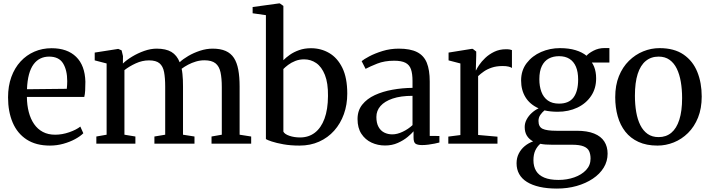

<svg xmlns="http://www.w3.org/2000/svg" viewBox="-20 -839 4148 1121"><path d="M271.5 11Q190 11 135.5 -24.5Q81 -60 54 -123.5Q27 -187 27 -270.5Q27 -336.5 46.2 -389.5Q65.5 -442.5 100 -480Q134.5 -517.5 180.8 -537.5Q227 -557.5 281 -557.5Q373 -557.5 424.5 -507.2Q476 -457 478.5 -362Q478.5 -332 477.2 -310.2Q476 -288.5 472 -273H137Q137.5 -225 148 -184.8Q158.5 -144.5 179 -114.8Q199.5 -85 230.2 -68.8Q261 -52.5 302 -52.5Q343 -52.5 384.5 -67Q426 -81.5 449 -100L466.5 -61Q448.5 -43 418 -26.5Q387.5 -10 349.5 0.5Q311.5 11 271.5 11ZM137.5 -318 370 -320.5Q371 -330.5 371.8 -342.8Q372.5 -355 372.5 -365Q372.5 -429.5 348.2 -469Q324 -508.5 266.5 -508.5Q239 -508.5 216 -497.5Q193 -486.5 176 -463.5Q159 -440.5 149.2 -404.5Q139.5 -368.5 137.5 -318Z M542.5 0V-42L602.5 -52.5V-468.5L533 -486.5V-532L670.5 -553.5L690 -545L698 -511.5L697.5 -468Q718.5 -488.5 751.5 -508.5Q784.5 -528.5 822.2 -541.8Q860 -555 894.5 -555Q948.5 -555 980.8 -535.8Q1013 -516.5 1029 -475.5Q1048 -494 1079.2 -512.2Q1110.5 -530.5 1147.8 -542.8Q1185 -555 1221.5 -555Q1267 -555 1297.5 -541.5Q1328 -528 1345.8 -500.8Q1363.5 -473.5 1371.2 -432Q1379 -390.5 1379 -334V-52.5L1446.5 -42V0H1215V-42L1275 -52.5V-330.5Q1275 -382 1267.5 -417Q1260 -452 1238 -469.5Q1216 -487 1173.5 -487Q1148.5 -487 1124 -479.8Q1099.5 -472.5 1078.2 -461.2Q1057 -450 1040.5 -437.5Q1043.5 -424 1045.2 -407.5Q1047 -391 1047.8 -372.2Q1048.5 -353.5 1048.5 -334V-52.5L1115.5 -42V0H881.5V-42L944.5 -52.5V-332.5Q944.5 -384 938 -418.2Q931.5 -452.5 911.2 -469.5Q891 -486.5 850 -486.5Q810.5 -486.5 772.5 -469Q734.5 -451.5 706.5 -429.5V-52.5L770.5 -42V0Z M1455 -761.5V-798L1608 -819H1614L1634.5 -804.5V-487.5Q1649.5 -503 1672.5 -519.2Q1695.5 -535.5 1726.8 -546.5Q1758 -557.5 1795.5 -557.5Q1854 -557.5 1902 -529.5Q1950 -501.5 1978.8 -443Q2007.5 -384.5 2007.5 -292.5Q2007.5 -228 1987.8 -172.8Q1968 -117.5 1931.2 -76.2Q1894.5 -35 1843.2 -12Q1792 11 1729 11Q1676.5 11 1634.8 3.5Q1593 -4 1566.2 -13Q1539.5 -22 1532.5 -27V-750.5ZM1755.5 -492.5Q1727.5 -492.5 1703.8 -483Q1680 -473.5 1662.5 -460.2Q1645 -447 1634.5 -436V-70.5Q1642 -55.5 1670 -46Q1698 -36.5 1732 -36.5Q1782 -36.5 1818.2 -64.2Q1854.5 -92 1874.5 -145.8Q1894.5 -199.5 1895 -278.5Q1896 -354 1877 -401.5Q1858 -449 1826.2 -470.8Q1794.5 -492.5 1755.5 -492.5Z M2228 10.5Q2185.5 10.5 2149 -6.5Q2112.5 -23.5 2090 -57.8Q2067.5 -92 2067.5 -144Q2067.5 -193.5 2095 -228Q2122.5 -262.5 2168.5 -283.8Q2214.5 -305 2271.8 -315.2Q2329 -325.5 2388.5 -326V-366Q2388.5 -408.5 2379.5 -434.5Q2370.5 -460.5 2347.2 -472.5Q2324 -484.5 2281 -484.5Q2225 -484.5 2182.2 -467.5Q2139.5 -450.5 2114.5 -437L2091.5 -482Q2103.5 -492.5 2135.8 -509.8Q2168 -527 2213 -541Q2258 -555 2308.5 -555Q2375 -555 2414.8 -535Q2454.5 -515 2471.8 -472.8Q2489 -430.5 2489 -363.5V-45.5L2545.5 -45V-7Q2534.5 -4 2517.5 -0.5Q2500.5 3 2481 5.5Q2461.5 8 2444.5 8Q2418 8 2406.2 0Q2394.5 -8 2394.5 -36.5V-72.5Q2383 -58.5 2359.5 -39Q2336 -19.5 2302.5 -4.5Q2269 10.5 2228 10.5ZM2270.5 -54.5Q2299 -54.5 2331.2 -69.8Q2363.5 -85 2388.5 -108.5V-279.5Q2319.5 -279.5 2272.5 -263.5Q2225.5 -247.5 2201.5 -220Q2177.5 -192.5 2177.5 -156Q2177.5 -121 2189.8 -98.5Q2202 -76 2223.2 -65.2Q2244.5 -54.5 2270.5 -54.5Z M2597.5 0V-41.5L2668 -50.5V-468.5L2599 -486.5V-532L2732.5 -553.5H2740.5L2760.5 -538V-515L2758 -427.5L2760 -429.5Q2764.5 -440 2777.8 -459.8Q2791 -479.5 2813.2 -500.8Q2835.5 -522 2866 -536.8Q2896.5 -551.5 2934.5 -551.5Q2948 -551.5 2956 -550Q2964 -548.5 2969 -546.5V-442Q2963.5 -446.5 2949.8 -450Q2936 -453.5 2915 -453.5Q2878.5 -453.5 2851.2 -444.2Q2824 -435 2804.8 -421.5Q2785.5 -408 2771.5 -394.5V-51L2884.5 -41V0Z M3231.5 262Q3174.5 262 3130.5 252Q3086.5 242 3056.5 223.2Q3026.5 204.5 3011.2 177Q2996 149.5 2996 114.5Q2996 83 3008.8 57.8Q3021.5 32.5 3043.5 14.2Q3065.5 -4 3092.5 -13.5Q3069 -26 3056.2 -46.8Q3043.5 -67.5 3043.5 -97.5Q3043.5 -120.5 3054.8 -141.5Q3066 -162.5 3084.2 -179.2Q3102.5 -196 3124.5 -206.5Q3073 -230 3047.8 -271.8Q3022.5 -313.5 3022.5 -369Q3022.5 -428 3055 -470.5Q3087.5 -513 3139.2 -535.5Q3191 -558 3249 -558Q3301 -558 3340 -546.2Q3379 -534.5 3404.5 -513.5Q3415.5 -527.5 3445 -543Q3474.5 -558.5 3510 -558.5H3538V-474H3435.5Q3443 -463.5 3448.8 -449.2Q3454.5 -435 3457.5 -418Q3460.5 -401 3460.5 -382.5Q3461 -323 3431.2 -278.8Q3401.5 -234.5 3350.5 -210.5Q3299.5 -186.5 3236 -186.5Q3215.5 -186.5 3195.8 -188.5Q3176 -190.5 3159 -194.5Q3145 -183 3134.5 -167.8Q3124 -152.5 3124 -133Q3124 -98.5 3148 -87Q3172 -75.5 3229 -75.5H3347Q3409 -75.5 3449 -59.2Q3489 -43 3508.2 -13Q3527.5 17 3527.5 58Q3527.5 102.5 3504.8 139.8Q3482 177 3441.2 204.2Q3400.5 231.5 3346.8 246.8Q3293 262 3231.5 262ZM3241 211.5Q3290.5 211.5 3333 196.5Q3375.5 181.5 3401.8 153.8Q3428 126 3428 87Q3428 61.5 3419.5 43.2Q3411 25 3387.2 15.5Q3363.5 6 3319 6H3202.5Q3183 6 3165.8 4.8Q3148.5 3.5 3134.5 0.5Q3116 16.5 3105.2 39.8Q3094.5 63 3094.5 96.5Q3094.5 133 3110 158.8Q3125.5 184.5 3158 198Q3190.5 211.5 3241 211.5ZM3244 -234Q3301.5 -234 3328.5 -270Q3355.5 -306 3355.5 -374.5Q3355.5 -419.5 3342.5 -449.8Q3329.5 -480 3304.8 -495.5Q3280 -511 3244 -511Q3210 -511 3184.2 -497.2Q3158.5 -483.5 3143.8 -453.8Q3129 -424 3129 -376.5Q3129 -335 3141 -302.8Q3153 -270.5 3178.5 -252.2Q3204 -234 3244 -234Z M3572 -271.5Q3572 -341 3593.5 -394.2Q3615 -447.5 3652.2 -484Q3689.5 -520.5 3735.5 -539.2Q3781.5 -558 3831 -558Q3916.5 -558 3971 -520.5Q4025.5 -483 4051.2 -419.2Q4077 -355.5 4077 -275.5Q4077 -206 4055.5 -152.5Q4034 -99 3997 -62.5Q3960 -26 3913.8 -7.5Q3867.5 11 3818.5 11Q3754.5 11 3707.8 -10.5Q3661 -32 3631 -70.2Q3601 -108.5 3586.5 -160Q3572 -211.5 3572 -271.5ZM3825.5 -38.5Q3869 -38.5 3899.5 -63.8Q3930 -89 3946.2 -139.8Q3962.5 -190.5 3962.5 -266.5Q3962.5 -317 3955 -361Q3947.5 -405 3931.5 -438Q3915.5 -471 3889.2 -489.8Q3863 -508.5 3825.5 -508.5Q3781.5 -508.5 3750.5 -483.2Q3719.5 -458 3703.2 -407.5Q3687 -357 3687 -280Q3687 -229.5 3694.5 -185.5Q3702 -141.5 3718.5 -108.5Q3735 -75.5 3761.2 -57Q3787.5 -38.5 3825.5 -38.5Z"/></svg>

Font: Merriweather 48pt
Style: Regular
Weight: 400
Version: Version 2.100